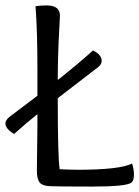

<svg xmlns="http://www.w3.org/2000/svg" viewBox="-65 -686 514 708"><path d="M73 -265Q37 -237 -13 -192Q-45 -211 -45 -231Q-45 -243 -30 -255L73 -333V-431Q73 -572 66 -663Q83 -666 107 -666Q156 -666 156 -628Q156 -623 154 -588Q148 -481 148 -391Q219 -447 278 -500Q310 -484 310 -462Q310 -448 295 -437L148 -324Q148 -106 155 -62Q197 -60 221 -60Q377 -60 422 -83Q429 -62 429 -41.5Q429 -21 420 -13Q403 2 275 2Q147 2 118.5 0.5Q90 -1 80.5 -14Q71 -27 71 -57L73 -224Z"/></svg>

Font: Overlock
Style: Regular
Weight: 400
Designer: Dario Muhafara
Foundry: Dario Manuel Muhafara
Version: Version 1.001